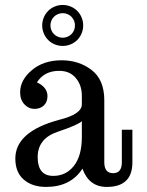

<svg xmlns="http://www.w3.org/2000/svg" viewBox="-20 -736 584 764"><path d="M404.8 7.8Q334 7.8 308.1 -64.9Q261.2 7.8 163.6 7.8Q108.4 7.8 74.7 -21.2Q41 -50.3 41 -105Q41 -211.9 213.9 -258.8Q305.7 -281.2 305.7 -320.8V-355Q305.7 -397 281.7 -425.5Q257.8 -454.1 215.8 -454.1Q155.8 -454.1 127 -408.2Q168.9 -388.7 168.9 -353.5Q168.9 -330.1 154.5 -316.4Q140.1 -302.7 117.2 -302.7Q94.2 -302.7 77.1 -320.8Q60.1 -338.9 60.1 -368.7Q60.1 -417.5 106.7 -456.8Q153.3 -496.1 225.1 -496.1Q293.9 -496.1 344.5 -457.5Q395 -418.9 395 -336.9V-90.3Q395 -46.9 430.2 -46.9Q464.8 -46.9 464.8 -90.3V-219.7H506.8V-89.8Q506.8 7.8 404.8 7.8ZM191.9 -36.1Q242.7 -36.1 274.2 -76.2Q305.7 -116.2 305.7 -191.4V-253.9Q290.5 -238.8 210.2 -211.9Q129.9 -185.1 129.9 -110.8Q129.9 -36.1 191.9 -36.1ZM229.5 -553.2Q213.4 -553.2 198.2 -559.3Q183.1 -565.4 171.6 -576.9Q160.2 -588.4 154.1 -603.5Q147.9 -618.7 147.9 -634.8Q147.9 -650.9 154.1 -666Q160.2 -681.2 171.6 -692.6Q183.1 -704.1 198.2 -710.2Q213.4 -716.3 229.5 -716.3Q245.6 -716.3 260.7 -710.2Q275.9 -704.1 287.4 -692.6Q298.8 -681.2 304.9 -666Q311 -650.9 311 -634.8Q311 -618.7 304.9 -603.5Q298.8 -588.4 287.4 -576.9Q275.9 -565.4 260.7 -559.3Q245.6 -553.2 229.5 -553.2ZM229.5 -585.9Q239.3 -585.9 248.3 -589.6Q257.3 -593.3 264.2 -600.1Q271 -606.9 274.7 -616Q278.3 -625 278.3 -634.8Q278.3 -644.5 274.7 -653.6Q271 -662.6 264.2 -669.4Q257.3 -676.3 248.3 -679.9Q239.3 -683.6 229.5 -683.6Q219.7 -683.6 210.7 -679.9Q201.7 -676.3 194.8 -669.4Q188 -662.6 184.3 -653.6Q180.7 -644.5 180.7 -634.8Q180.7 -625 184.3 -616Q188 -606.9 194.8 -600.1Q201.7 -593.3 210.7 -589.6Q219.7 -585.9 229.5 -585.9Z"/></svg>

Font: Munson
Style: Regular
Weight: 400
Designer: Paul James MIller
Foundry: High-Logic / Made with FontCreator
Version: Version 2.10;May 5, 2019;FontCreator 11.5.0.2430 64-bit